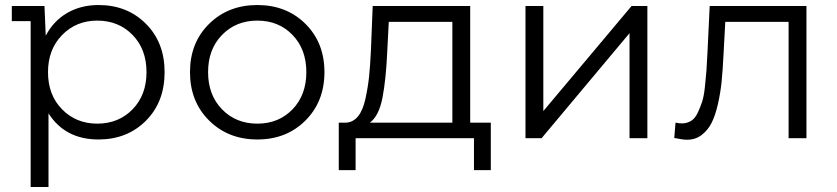

<svg xmlns="http://www.w3.org/2000/svg" viewBox="-20 -550 3330 764"><path d="M372 -530Q486 -530 560.5 -455.5Q635 -381 635 -263Q635 -144 560.5 -69.5Q486 5 372 5Q239 5 173 -99V194H102V-466H27V-526H157L162 -408Q193 -467 247.5 -498.5Q302 -530 372 -530ZM367 -58Q452 -58 507.5 -115Q563 -172 563 -263Q563 -354 507.5 -411Q452 -468 367 -468Q283 -468 227 -410.5Q171 -353 171 -263Q171 -172 227 -115Q283 -58 367 -58Z M1195.5 -70.5Q1120 5 1004 5Q888 5 812 -70.5Q736 -146 736 -263Q736 -380 812 -455Q888 -530 1004 -530Q1120 -530 1195.5 -455Q1271 -380 1271 -263Q1271 -146 1195.5 -70.5ZM863.5 -115Q919 -58 1004 -58Q1089 -58 1144 -115Q1199 -172 1199 -263Q1199 -354 1144 -411Q1089 -468 1004 -468Q919 -468 863.5 -411Q808 -354 808 -263Q808 -172 863.5 -115Z M1851 -62H1933V127H1866V0H1395V127H1328V-62H1358Q1386 -64 1405 -87.5Q1424 -111 1434 -156.5Q1444 -202 1448.5 -244Q1453 -286 1456 -350L1463 -526H1851ZM1521 -346Q1516 -234 1502 -161.5Q1488 -89 1452 -62H1780V-463H1527Z M2071 0V-526H2142V-108L2493 -526H2556V0H2485V-418L2135 0Z M2804 -526H3189V0H3118V-463H2866L2859 -333Q2856 -271 2851.5 -226Q2847 -181 2836.5 -135Q2826 -89 2811 -60Q2796 -31 2771.5 -12.5Q2747 6 2714 6Q2696 6 2663 -1L2668 -62Q2682 -59 2693 -59Q2714 -59 2730 -69Q2746 -79 2756.5 -101.5Q2767 -124 2774 -145.5Q2781 -167 2785 -205Q2789 -243 2791 -268Q2793 -293 2795 -338Z"/></svg>

Font: mBank
Style: Regular
Weight: 400
Designer: Julieta Ulanovsky
Foundry: Julieta Ulanovsky
Version: Version 7.200;PS 007.200;hotconv 1.0.88;makeotf.lib2.5.64775